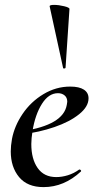

<svg xmlns="http://www.w3.org/2000/svg" viewBox="-20 -753 392 785"><path d="M24 -134Q24 -157 29 -185Q39 -238 72.5 -287.5Q106 -337 157.5 -368Q209 -399 267 -399Q304 -399 323 -386.5Q342 -374 342 -351Q342 -317 303.5 -286Q265 -255 202.5 -233.5Q140 -212 71 -204L73 -217Q239 -242 253 -324Q255 -334 255 -337Q255 -354 244 -363Q233 -372 217 -372Q179 -372 151.5 -328.5Q124 -285 113 -218Q108 -186 108 -164Q108 -103 134 -66Q160 -29 210 -29Q233 -29 257.5 -36.5Q282 -44 304 -60H305Q308 -60 310.5 -57Q313 -54 311 -52Q242 12 158 12Q92 12 58 -29Q24 -70 24 -134ZM201 -733Q220 -733 242.5 -727.5Q265 -722 264 -716L248 -476Q248 -474 243.5 -473Q239 -472 238 -475L183 -727Q182 -733 201 -733Z"/></svg>

Font: Cormorant Garamond SemiBold
Style: Italic
Weight: 600
Italic angle: -10°
Designer: Christian Thalmann (Catharsis Fonts)
Foundry: Catharsis Fonts
Version: Version 4.000